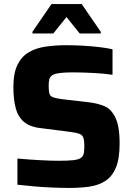

<svg xmlns="http://www.w3.org/2000/svg" viewBox="-20 -919 656 947"><path d="M323 8Q282 8 236 6Q190 4 145.5 0Q101 -4 66 -8V-137Q121 -132 177 -129Q233 -126 269 -126Q316 -126 341.5 -129Q367 -132 379 -140Q391 -149 393.5 -163.5Q396 -178 396 -199Q396 -226 391 -240Q386 -254 370.5 -259.5Q355 -265 322 -269L181 -287Q127 -293 97.5 -318.5Q68 -344 57 -387.5Q46 -431 46 -490Q46 -558 66 -599Q86 -640 121.5 -661Q157 -682 204.5 -689Q252 -696 308 -696Q348 -696 391 -693.5Q434 -691 471.5 -686.5Q509 -682 535 -676V-550Q498 -556 442.5 -559Q387 -562 339 -562Q263 -562 241 -550Q227 -542 223.5 -528.5Q220 -515 220 -496Q220 -470 224 -457Q228 -444 242 -439Q256 -434 285 -430L422 -414Q463 -409 496 -395Q529 -381 549 -339Q559 -319 564.5 -287.5Q570 -256 570 -211Q570 -136 551.5 -92Q533 -48 499.5 -26.5Q466 -5 421 1.5Q376 8 323 8ZM140 -754V-762L234 -899H383L477 -762V-754H373L308 -835L243 -754Z"/></svg>

Font: Saira
Style: Bold
Weight: 700
Designer: Hector Gatti with collaboration of the Omnibus-Type team
Foundry: Omnibus-Type
Version: Version 1.100; ttfautohint (v1.8.3)